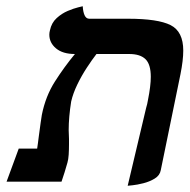

<svg xmlns="http://www.w3.org/2000/svg" viewBox="-20 -582 607 615"><path d="M389 13 448 -236Q452 -249 454 -262Q463 -307 463 -336Q463 -376 446 -392.5Q429 -409 394 -409H289Q275 -391 258 -365Q241 -339 227.5 -311Q214 -283 208 -257Q204 -232 202 -209Q200 -186 200 -165Q200 -158 200.5 -151Q201 -144 201 -137V-120Q201 -102 200 -86.5Q199 -71 196 -61Q192 -47 187 -30.5Q182 -14 177 0H1L40 -106H99Q100 -114 101.5 -123.5Q103 -133 104 -143Q107 -166 110 -187.5Q113 -209 114 -214Q126 -274 156 -321Q186 -368 220 -409Q181 -409 159.5 -427Q138 -445 138 -471Q138 -475 138.5 -478Q139 -481 140 -485Q145 -509 161.5 -524Q178 -539 197 -547Q216 -555 230.5 -558.5Q245 -562 245 -562Q246 -544 251 -533Q256 -522 266 -522H390Q486 -522 526.5 -501.5Q567 -481 567 -420Q567 -389 558 -344L495 -37Q492 -20 475.5 -10Q459 0 439 5Q419 10 404 11.5Q389 13 389 13Z"/></svg>

Font: Libertinus Serif Semibold Italic
Style: Regular
Weight: 600
Italic angle: -11.5°
Designer: Philipp H. Poll, Khaled Hosny
Foundry: Caleb Maclennan
Version: Version 7.051;RELEASE